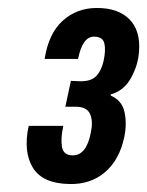

<svg xmlns="http://www.w3.org/2000/svg" viewBox="-20 -783 370 482"><path d="M155 -321Q87 -322 62.5 -362Q38 -402 52 -467H139Q132 -436 135.5 -414.5Q139 -393 163 -393Q197 -393 208 -450Q214 -478 206.5 -496Q199 -514 173 -515H144L158 -580L183 -579Q210 -579 222.5 -593Q235 -607 240 -630Q246 -657 242 -674Q238 -691 216 -691Q187 -691 176 -635H92Q102 -699 137.5 -731Q173 -763 223 -763Q277 -763 305 -734.5Q333 -706 329 -654Q327 -620 309 -587.5Q291 -555 258 -546V-543Q286 -531 292.5 -502Q299 -473 292 -439Q280 -382 244 -351Q208 -320 155 -321Z"/></svg>

Font: Mona Sans Condensed
Style: Bold Italic
Weight: 700
Width: 3
Italic angle: -11.7°
Designer: Deni Anggara
Foundry: GitHub
Version: Version 1.001; ttfautohint (v1.8.4.7-5d5b);gftools[0.9.31]